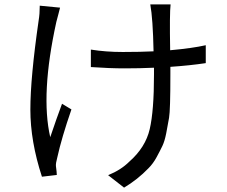

<svg xmlns="http://www.w3.org/2000/svg" viewBox="-20 -800 1040 879"><path d="M761 -780Q756 -740 759 -570Q860 -579 922 -593V-511Q849 -500 760 -494V-459Q760 -296 754 -261Q748 -226 741 -190Q734 -154 723.5 -132Q713 -110 697 -80.5Q681 -51 660 -30Q610 22 548 59L475 2Q534 -22 572 -60Q646 -125 665.5 -209Q685 -293 685 -459V-490Q620 -487 551 -487Q482 -487 396 -493V-573Q464 -562 542 -562Q620 -562 683 -565Q680 -715 668 -780ZM255 -765Q252 -755 246.5 -732Q241 -709 238 -700Q165 -368 210 -172Q240 -261 264 -325L307 -299Q262 -169 242 -78Q235 -53 236 -40Q240 -11 240 1L172 9Q119 -153 119 -298.5Q119 -444 157 -707Q162 -736 162 -774Z"/></svg>

Font: Swei Fan Sans CJK TC
Style: Regular
Weight: 400
Version: Version 2.130